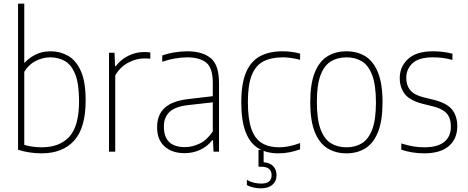

<svg xmlns="http://www.w3.org/2000/svg" viewBox="-20 -828 2552 1048"><path d="M206.5 9Q174 9 140 3.8Q106 -1.5 78.5 -10.5V-808H112.5V-486H115.5Q137 -511 173 -529.5Q209 -548 256.5 -548Q308 -548 351.5 -523.5Q395 -499 421.2 -440.8Q447.5 -382.5 447.5 -280Q447.5 -129.5 384.5 -60.2Q321.5 9 206.5 9ZM207.5 -24Q306 -24 358.8 -82.2Q411.5 -140.5 411.5 -276Q411.5 -371.5 390.5 -423.2Q369.5 -475 334 -495Q298.5 -515 254.5 -515Q213.5 -515 174.8 -495.2Q136 -475.5 112.5 -436V-37Q130.5 -31.5 156.2 -27.8Q182 -24 207.5 -24Z M575 0V-540H605L608 -467H612Q640.5 -504.5 681.8 -524.2Q723 -544 766 -544Q785 -544 800.5 -541.5V-507.5Q791.5 -508.5 783.8 -508.8Q776 -509 765.5 -509Q723.5 -509 679.5 -485.8Q635.5 -462.5 609 -416V0Z M987 8Q919.5 8 878.5 -28.5Q837.5 -65 837.5 -133.5Q837.5 -201.5 879.2 -239.5Q921 -277.5 1009.5 -287.5L1141.5 -303V-375.5Q1141.5 -458.5 1105 -486.8Q1068.5 -515 1001.5 -515Q973 -515 937.5 -509.2Q902 -503.5 865.5 -491V-525Q894.5 -536 931.8 -542Q969 -548 1002 -548Q1084.5 -548 1130 -510.8Q1175.5 -473.5 1175.5 -375V0H1145.5L1142.5 -62.5H1138.5Q1112 -28.5 1072.5 -10.2Q1033 8 987 8ZM874.5 -137Q874.5 -25 989.5 -25Q1028.5 -25 1069 -44Q1109.5 -63 1141.5 -110.5V-269.5L1008.5 -254.5Q938 -247 906.2 -217.8Q874.5 -188.5 874.5 -137Z M1499.5 9Q1435 9 1389.8 -18.5Q1344.5 -46 1320.8 -107.2Q1297 -168.5 1297 -270Q1297 -371.5 1322.8 -432.5Q1348.5 -493.5 1398.8 -520.8Q1449 -548 1522.5 -548Q1545 -548 1569.8 -545Q1594.5 -542 1618 -535.5V-501.5Q1592 -508.5 1567.5 -511.8Q1543 -515 1524 -515Q1460 -515 1417.5 -492.8Q1375 -470.5 1354 -417.5Q1333 -364.5 1333 -272Q1333 -178.5 1352.2 -124.2Q1371.5 -70 1409.5 -47Q1447.5 -24 1503.5 -24Q1527.5 -24 1555.5 -29.2Q1583.5 -34.5 1618 -47V-13Q1558 9 1499.5 9ZM1404 200Q1384.5 200 1363.5 195.5Q1342.5 191 1327.5 182V154Q1348.5 165.5 1368.2 169.8Q1388 174 1406.5 174Q1462.5 174 1462.5 128.5Q1462.5 82 1405.5 82H1391V-10H1419V57.5Q1453.5 60.5 1471.5 79.2Q1489.5 98 1489.5 128.5Q1489.5 161 1467 180.5Q1444.5 200 1404 200Z M1871 9Q1812 9 1767.5 -18.5Q1723 -46 1698.2 -107.5Q1673.5 -169 1673.5 -270Q1673.5 -370.5 1698 -431.8Q1722.5 -493 1767 -520.5Q1811.5 -548 1871 -548Q1930 -548 1974.2 -520.8Q2018.5 -493.5 2043.2 -432.2Q2068 -371 2068 -270Q2068 -169.5 2043.5 -108Q2019 -46.5 1974.8 -18.8Q1930.5 9 1871 9ZM1871 -24Q1920 -24 1956 -46.5Q1992 -69 2012 -122.2Q2032 -175.5 2032 -268.5Q2032 -362.5 2012 -416.5Q1992 -470.5 1956 -492.8Q1920 -515 1871 -515Q1822 -515 1785.8 -492.8Q1749.5 -470.5 1729.5 -417.5Q1709.5 -364.5 1709.5 -272Q1709.5 -177.5 1729.5 -123.2Q1749.5 -69 1785.8 -46.5Q1822 -24 1871 -24Z M2295 9Q2230 9 2170.5 -11V-45Q2207 -33.5 2236.5 -28.8Q2266 -24 2296 -24Q2368 -24 2404.5 -53.2Q2441 -82.5 2441 -137Q2441 -185 2417.2 -210Q2393.5 -235 2343.5 -247.5L2288.5 -261Q2218 -279 2190 -314.2Q2162 -349.5 2162 -402.5Q2162 -464.5 2207.5 -506.2Q2253 -548 2342.5 -548Q2372 -548 2398 -544.8Q2424 -541.5 2449.5 -535V-501Q2419.5 -509 2394.8 -512Q2370 -515 2342.5 -515Q2266 -515 2231.8 -482.8Q2197.5 -450.5 2197.5 -404Q2197.5 -362 2219.2 -335.8Q2241 -309.5 2291 -297L2346.5 -283.5Q2420.5 -265 2448.2 -229Q2476 -193 2476 -139.5Q2476 -70 2429.8 -30.5Q2383.5 9 2295 9Z"/></svg>

Font: Encode Sans Semi Condensed Thin
Style: Regular
Weight: 100
Width: 4
Designer: Multiple Designers
Foundry: Impallari Type
Version: Version 3.000; ttfautohint (v1.8.3) -l 8 -r 50 -G 200 -x 14 